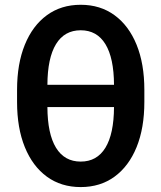

<svg xmlns="http://www.w3.org/2000/svg" viewBox="-20 -759 665 791"><path d="M312.5 11.7Q231.9 11.7 173.1 -31.2Q114.3 -74.2 82.3 -152.8Q50.3 -231.4 50.3 -338.9V-388.7Q50.3 -496.1 82.3 -574.7Q114.3 -653.3 173.1 -696.3Q231.9 -739.3 312.5 -739.3Q393.1 -739.3 451.9 -696.3Q510.7 -653.3 542.7 -574.7Q574.7 -496.1 574.7 -388.7V-338.9Q574.7 -231.4 542.7 -152.8Q510.7 -74.2 451.9 -31.2Q393.1 11.7 312.5 11.7ZM175.3 -409.7H449.7Q449.2 -520 414.3 -577.1Q379.4 -634.3 312.5 -634.3Q245.6 -634.3 210.7 -577.1Q175.8 -520 175.3 -409.7ZM312.5 -93.3Q379.4 -93.3 414.3 -150.4Q449.2 -207.5 449.7 -317.9H175.3Q175.8 -207.5 210.7 -150.4Q245.6 -93.3 312.5 -93.3Z"/></svg>

Font: Inter-SemiBold
Style: Regular
Weight: 600
Designer: Rasmus Andersson
Foundry: rsms
Version: Version 4.000;git-a52131595